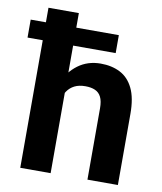

<svg xmlns="http://www.w3.org/2000/svg" viewBox="-99 -818 748 886"><g transform="rotate(10 275.0 -375.0)"><path d="M-15 -597.7V-681.8H398V-597.7ZM198.6 0H56.3V-750H198.6ZM138.2 -280.6Q138.3 -355.2 163.2 -413.2Q188.2 -471.3 233.3 -504.7Q278.5 -538.1 339 -538.1Q391.2 -538.1 430.5 -517.9Q469.8 -497.8 491.7 -452.8Q513.7 -407.9 513.7 -333V0H371.1V-334Q371.1 -367.9 361.3 -387.3Q351.6 -406.6 332.8 -414.7Q314.1 -422.9 287.2 -422.9Q257.3 -422.9 236.6 -412.4Q215.8 -401.9 202.7 -382.7Q189.6 -363.5 183.6 -337.8Q177.7 -312.1 177.7 -282Z"/></g></svg>

Font: Heebo
Style: Regular
Weight: 400
Designer: Oded Ezer
Foundry: Ezer Type House
Version: Version 3.100